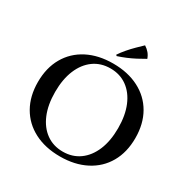

<svg xmlns="http://www.w3.org/2000/svg" viewBox="-205 -1109 1275 1304"><g transform="rotate(30 432.5 -457.5)"><path d="M438 -714Q553 -714 639.5 -669.5Q726 -625 773 -543Q820 -461 820 -350Q820 -239 773 -157Q726 -75 639.5 -30.5Q553 14 438 14Q322 14 236 -30.5Q150 -75 103 -157Q56 -239 56 -350Q56 -461 103 -543Q150 -625 236 -669.5Q322 -714 438 -714ZM438 -24Q513 -24 568.5 -64Q624 -104 654.5 -177Q685 -250 685 -350Q685 -450 654.5 -523Q624 -596 568.5 -636Q513 -676 438 -676Q363 -676 307.5 -636Q252 -596 221.5 -523Q191 -450 191 -350Q191 -250 221.5 -177Q252 -104 307.5 -64Q363 -24 438 -24ZM424 -776Q442 -803 466 -831Q490 -859 515.5 -884Q541 -909 562 -929Q584 -915 598.5 -897.5Q613 -880 621 -857Q592 -840 559.5 -823Q527 -806 494.5 -792.5Q462 -779 431 -769Z"/></g></svg>

Font: Cinzel SemiBold
Style: Regular
Weight: 600
Designer: Natanael Gama
Version: Version 2.000